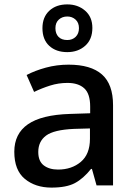

<svg xmlns="http://www.w3.org/2000/svg" viewBox="-20 -843 614 873"><path d="M292 -549Q393 -549 443.5 -504.5Q494 -460 494 -365V0H419L398 -75H394Q359 -31 320.5 -10.5Q282 10 214 10Q141 10 93 -29.5Q45 -69 45 -153Q45 -235 107 -278Q169 -321 298 -325L390 -328V-358Q390 -417 363 -441.5Q336 -466 287 -466Q246 -466 208 -454Q170 -442 135 -425L101 -502Q139 -522 188.5 -535.5Q238 -549 292 -549ZM317 -257Q225 -253 189.5 -226.5Q154 -200 154 -152Q154 -110 179 -91Q204 -72 244 -72Q306 -72 347.5 -107Q389 -142 389 -212V-259ZM286 -606Q235 -606 204 -634.5Q173 -663 173 -715Q173 -765 204 -794Q235 -823 286 -823Q334 -823 367 -794.5Q400 -766 400 -716Q400 -664 367.5 -635Q335 -606 286 -606ZM286 -661Q309 -661 324 -675.5Q339 -690 339 -715Q339 -740 323.5 -754Q308 -768 286 -768Q263 -768 247.5 -754Q232 -740 232 -715Q232 -690 246 -675.5Q260 -661 286 -661Z"/></svg>

Font: Noto Sans Tamil Medium
Style: Regular
Weight: 500
Designer: Jelle Bosma - Monotype Design Team
Foundry: Monotype Imaging Inc.
Version: Version 2.004; ttfautohint (v1.8.4.7-5d5b)